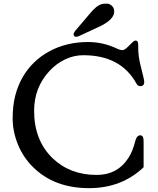

<svg xmlns="http://www.w3.org/2000/svg" viewBox="-20 -1004 854 1036"><path d="M48.3 0ZM754.9 -101.6Q636.2 11.2 460.4 11.2Q272.5 11.2 158.2 -102.5Q105 -154.8 76.7 -224.6Q48.3 -294.4 48.3 -364.7Q48.3 -435.1 62.5 -489Q76.7 -543 102.5 -587.9Q128.4 -632.8 165.3 -668.2Q202.1 -703.6 247.1 -727.5Q339.8 -777.3 455.1 -777.3Q538.1 -777.3 614.7 -740.2Q628.9 -733.4 640.6 -733.4Q652.3 -733.4 671.6 -752.9Q690.9 -772.5 698 -778.8Q705.1 -785.2 711.9 -785.2Q725.6 -785.2 725.6 -763.4Q725.6 -741.7 726.3 -727.1Q727.1 -712.4 729 -698.2Q732.9 -670.4 741.2 -639.6Q758.3 -573.7 758.3 -561.5Q758.3 -549.3 752 -544.2Q745.6 -539.1 739.3 -539.1Q723.6 -539.1 716.8 -551.8Q632.8 -706.1 429.2 -706.1Q378.4 -706.1 330.8 -683.3Q283.2 -660.6 246.1 -620.1Q164.1 -531.2 164.1 -406.2Q164.1 -246.6 263.7 -150.4Q357.9 -60.1 501.5 -60.1Q614.7 -60.1 673.8 -153.3Q696.3 -188.5 710 -243.2Q717.8 -273.9 736.8 -273.9Q754.9 -273.9 754.9 -242.7ZM414.1 -813Q398.4 -805.2 391.1 -805.2Q383.8 -805.2 380.4 -810.1Q377 -814.9 377 -819.3Q377 -825.7 385.3 -836.9L462.9 -928.2Q501 -975.6 531.2 -982.4Q541.5 -984.4 556.2 -984.4Q570.8 -984.4 583.5 -972.9Q596.2 -961.4 596.2 -941.4Q596.2 -902.3 529.3 -866.7Z"/></svg>

Font: Stoke
Style: Regular
Weight: 400
Designer: Nicole Fally
Foundry: Nicole Fally
Version: Version 1.002